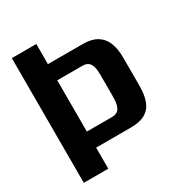

<svg xmlns="http://www.w3.org/2000/svg" viewBox="-161 -788 844 900"><g transform="rotate(-30 261.0 -337.5)"><path d="M32.5 0H165V-114H353Q401.5 -114 430.8 -130.5Q460 -147 473 -180.2Q486 -213.5 486 -264V-416.5Q486 -464.5 472.2 -497.8Q458.5 -531 429.5 -548.5Q400.5 -566 353 -566H165V-675H32.5ZM165 -201V-478.5H301.5Q321.5 -478.5 332.8 -469.2Q344 -460 348.5 -442.8Q353 -425.5 353 -400.5V-282.5Q353 -256 348.5 -237.8Q344 -219.5 332.5 -210.2Q321 -201 301.5 -201Z"/></g></svg>

Font: Anybody SemiCondensed SemiBold
Style: Regular
Weight: 600
Width: 4
Version: Version 1.113;gftools[0.9.25]